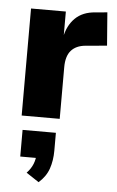

<svg xmlns="http://www.w3.org/2000/svg" viewBox="-56 -550 542 890"><g transform="rotate(5 215.0 -105.0)"><path d="M53 0V-498H215V-375H212Q223 -433 258 -467.5Q293 -502 352 -506L407 -511L419 -357L319 -348Q276 -344 253 -318Q230 -292 230 -240V0ZM158 301 99 262Q119 241 128 218Q137 195 137 173L170 190H63V66H218V149Q218 195 205 233Q192 271 158 301Z"/></g></svg>

Font: Nunito Sans 10pt SemiCondensed Black
Style: Regular
Weight: 900
Width: 4
Designer: Vernon Adams
Foundry: Vernon Adams
Version: Version 3.101;gftools[0.9.27]